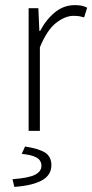

<svg xmlns="http://www.w3.org/2000/svg" viewBox="-20 -512 361 751"><path d="M92 0V-480H130L134 -391H137Q160 -435 194.5 -463.5Q229 -492 273 -492Q286 -492 297.5 -490Q309 -488 321 -482L309 -444Q299 -447 290.5 -448.5Q282 -450 267 -450Q235 -450 199.5 -422.5Q164 -395 136 -327V0ZM36 219 29 189Q94 184 118 171Q142 158 142 137Q142 114 121.5 103.5Q101 93 65 90L78 61Q135 70 158 86Q181 102 181 134Q181 173 144 193.5Q107 214 36 219Z"/></svg>

Font: Source Sans 3 Light
Style: Regular
Weight: 300
Designer: Paul D. Hunt
Foundry: Adobe
Version: Version 3.052;hotconv 1.1.0;makeotfexe 2.6.0